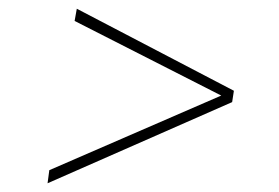

<svg xmlns="http://www.w3.org/2000/svg" viewBox="-20 -458 640 440"><path d="M93 -68 487 -239 151 -410 156 -438 516 -250 512 -224 89 -38Z"/></svg>

Font: Grenze Thin
Style: Italic
Weight: 250
Italic angle: -10°
Designer: Renata Polastri
Foundry: Omnibus-Type
Version: Version 1.002; ttfautohint (v1.8)